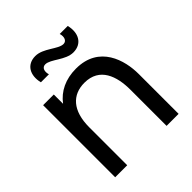

<svg xmlns="http://www.w3.org/2000/svg" viewBox="-206 -885 1017 1017"><g transform="rotate(-45 302.0 -377.0)"><path d="M380.5 -624C446.5 -624 475 -678.5 458.5 -744.5H398.5C407 -716 397.5 -692.5 375 -692.5C335.5 -692.5 283.5 -753.5 224.5 -753.5C159.5 -753.5 130.5 -700.5 147 -634H207C199 -660 206 -685 230.5 -685C270 -685 322 -624 380.5 -624ZM329.5 -554C251.5 -554 189.5 -524 149.5 -470.5V-540H69.5V0H159.5V-284.5C159.5 -409.5 218.5 -469.5 308 -469.5C422 -469.5 454.5 -372 454.5 -270.5V0H544.5V-298.5C544.5 -401 503.5 -554 329.5 -554Z"/></g></svg>

Font: Hauora Medium
Style: Regular
Weight: 500
Designer: Wayne Shih
Foundry: WCYS
Version: Version 1.001;hotconv 1.0.109;makeotfexe 2.5.65596